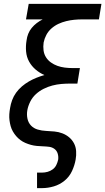

<svg xmlns="http://www.w3.org/2000/svg" viewBox="-20 -755 543 990"><path d="M171 215V135H197Q211 135 225.5 131Q240 127 252 118Q264 109 270.5 95.5Q277 82 280 68Q282 52 277.5 37Q273 22 261 13Q249 4 233.5 2Q218 0 202 -0.5Q186 -1 170 -2.5Q154 -4 139.5 -8Q125 -12 111 -18Q97 -24 85 -33Q73 -42 63.5 -53Q54 -64 46.5 -77Q39 -90 35 -104.5Q31 -119 29 -134.5Q27 -150 28 -166Q29 -182 32 -198Q35 -218 42.5 -238.5Q50 -259 63 -277Q76 -295 93 -309.5Q110 -324 129 -335Q148 -346 168 -354Q188 -362 209 -368Q184 -379 163.5 -396.5Q143 -414 130 -437.5Q117 -461 114.5 -489.5Q112 -518 117 -547Q119 -564 125.5 -580.5Q132 -597 143.5 -611Q155 -625 169.5 -636Q184 -647 200 -655H114L128 -735H503L490 -655H403Q383 -655 362.5 -653Q342 -651 321.5 -646Q301 -641 281.5 -632Q262 -623 245.5 -608.5Q229 -594 219 -575Q209 -556 205 -536Q202 -515 204.5 -495.5Q207 -476 217 -460Q227 -444 242.5 -433Q258 -422 276 -415.5Q294 -409 314 -406.5Q334 -404 355 -404H392L379 -324H341Q319 -324 296 -322Q273 -320 250 -314Q227 -308 205 -297Q183 -286 165 -269.5Q147 -253 136 -231Q125 -209 121 -187Q117 -165 121.5 -143.5Q126 -122 140 -107.5Q154 -93 174.5 -87Q195 -81 217 -80Q239 -79 260.5 -77Q282 -75 301.5 -67.5Q321 -60 336.5 -47Q352 -34 361.5 -16Q371 2 372.5 24Q374 46 370 68Q365 97 351.5 126.5Q338 156 313 176.5Q288 197 257.5 206Q227 215 197 215Z"/></svg>

Font: Iosevka SS04 Medium
Style: Italic
Weight: 500
Italic angle: -9°
Monospace: yes
Designer: Belleve Invis
Foundry: Belleve Invis
Version: Version 19.0.0; ttfautohint (v1.8.4)